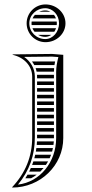

<svg xmlns="http://www.w3.org/2000/svg" viewBox="-20 -645 415 865"><path d="M156.5 -592H206.9C200 -595.9 192.1 -598 184 -598C174.1 -598 164.7 -595.8 156.5 -592ZM137.2 -578C132.8 -573.3 129.2 -567.9 126.6 -562H232.1C230 -567.9 226.9 -573.3 223.3 -578ZM122.6 -548C122.2 -545.4 122 -542.7 122 -540C122 -537.3 122.2 -534.6 122.5 -532H235.6C235.9 -534.6 236 -537.3 236 -540C236 -542.7 235.8 -545.4 235.5 -548ZM232.5 -518H126.2C128.5 -512.2 131.6 -506.8 135.5 -502H224.7C227.9 -506.8 230.6 -512.1 232.5 -518ZM211.1 -488H151.6C161 -482.3 172.1 -479 184 -479C193.7 -479 203.1 -482.3 211.1 -488ZM112 -540C112 -577.5 144.3 -608 184 -608C218.2 -608 246 -577.5 246 -540C246 -500.8 218.2 -469 184 -469C144.3 -469 112 -500.8 112 -540ZM100 -540C100 -493 138 -455 185 -455C234.7 -455 275 -493.1 275 -540C275 -586.9 234.7 -625 185 -625C138.1 -625 100 -586.9 100 -540ZM228.2 -368H124.2C128 -362.9 131.4 -357.6 134.3 -352H225.4C226.2 -357.4 227.1 -362.7 228.2 -368ZM223.8 -338H140.5C142.4 -332.8 143.8 -327.5 144.9 -322H223C223.1 -327.5 223.3 -332.8 223.8 -338ZM223 -82V-98H147V-82ZM223 -68H147V-52H223ZM223 -38H147V-26C147 -24.7 147 -23.3 147 -22H223L223 -23ZM223 -202V-218H147V-202ZM223 -188H147V-172H223ZM223 -158H147V-142H223ZM223 -128H147V-112H223ZM223 -308H146.7C146.9 -305.4 147 -302.7 147 -300V-292H223ZM223 -278H147V-262H223ZM223 -248H147V-232H223ZM120.2 158C129 153.4 137.4 148 145.3 142H103.8C100.8 147.4 97.6 152.7 94.2 158ZM161.6 128C166.8 123 171.7 117.6 176.4 112H118.9C116.5 117.4 114 122.7 111.3 128ZM203.7 68C206.1 62.8 208.2 57.5 210.2 52H138.6C137.4 57.4 136.1 62.7 134.6 68ZM196.7 82H130.4C128.6 87.4 126.7 92.7 124.7 98H186.8C190.4 92.9 193.6 87.5 196.7 82ZM220.9 8C221.6 2.7 222.2 -2.6 222.5 -8H146.6C146.3 -2.6 146 2.7 145.5 8ZM218.5 22H143.9C143.2 27.4 142.4 32.7 141.4 38H214.7C216.1 32.8 217.4 27.4 218.5 22ZM265 -398 215 -402 37 -400V-398C87 -387 125 -349 125 -300V-26C125 60.7 94.5 134.5 35 198V200C162 200 265 100.1 265 -23ZM243 -387.9C237.1 -364.4 233 -344.1 233 -320V-23C233 84.9 160.7 175 61 186.6C112.2 124 137 54.9 137 -26V-300C137 -337.4 117 -368.7 88.7 -388.6L214.6 -390Z"/></svg>

Font: SortefaxS02
Style: Medium
Weight: 500
Designer: gluk
Foundry: gluk
Version: Version 0.261